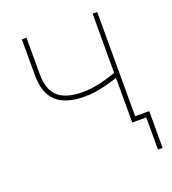

<svg xmlns="http://www.w3.org/2000/svg" viewBox="-127 -625 784 877"><g transform="rotate(-20 265.0 -186.0)"><path d="M259.8 -185.5Q169.9 -185.5 124.5 -226.3Q79.1 -267.1 79.1 -354.5V-529.3H101.6V-354.5Q101.6 -275.9 140.1 -241.9Q178.7 -208 257.8 -208Q301.3 -208 346.7 -218.8Q392.1 -229.5 440.4 -248V-222.7Q399.9 -209 368.9 -200.9Q337.9 -192.9 311.8 -189.2Q285.6 -185.5 259.8 -185.5ZM422.9 0V-529.3H445.3V0ZM491.2 156.2V0H438.5V-22.5H513.7V156.2Z"/></g></svg>

Font: Inter 24pt Thin
Style: Regular
Weight: 250
Designer: Rasmus Andersson
Foundry: rsms
Version: Version 4.001;git-66647c0bb